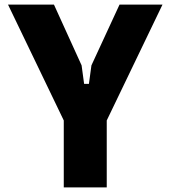

<svg xmlns="http://www.w3.org/2000/svg" viewBox="-20 -820 740 840"><path d="M216 -800 337 -534 348 -453H369L380 -534L503 -800H691L447 -293V0H259V-293L15 -800Z"/></svg>

Font: Martian Mono ExtraBold
Style: Regular
Weight: 800
Monospace: yes
Designer: Roman Shamin
Foundry: Evil Martians
Version: Version 1.000; ttfautohint (v1.8.4.7-5d5b)